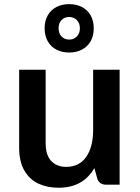

<svg xmlns="http://www.w3.org/2000/svg" viewBox="-20 -885 669 920"><path d="M553.2 -550.8V0H488.3Q473.6 0 463.6 -6.1Q453.6 -12.2 447.3 -25.4L432.1 -79.6Q377.9 14.6 261.2 14.6Q207 14.6 164.6 -4.9Q122.1 -24.4 96.9 -67.4Q71.8 -110.4 71.8 -176.8V-550.8H198.7V-200.2Q198.7 -141.1 225.8 -113.3Q252.9 -85.4 296.4 -85.4Q359.9 -85.4 393.1 -133.1Q426.3 -180.7 426.3 -263.2V-550.8ZM193.8 -749.5Q193.8 -785.6 209 -811.8Q224.1 -837.9 250.7 -851.6Q277.3 -865.2 311.5 -865.2Q345.7 -865.2 372.3 -851.6Q398.9 -837.9 414.1 -811.8Q429.2 -785.6 429.2 -749.5Q429.2 -713.4 414.1 -687Q398.9 -660.6 372.3 -647Q345.7 -633.3 311.5 -633.3Q277.3 -633.3 250.7 -647Q224.1 -660.6 209 -687Q193.8 -713.4 193.8 -749.5ZM362.8 -749.5Q362.8 -773.9 348.1 -788.8Q333.5 -803.7 311.5 -803.7Q289.6 -803.7 275.1 -789.1Q260.7 -774.4 260.7 -749.5Q260.7 -724.6 275.1 -710Q289.6 -695.3 311.5 -695.3Q333.5 -695.3 348.1 -710.2Q362.8 -725.1 362.8 -749.5Z"/></svg>

Font: Lycee Sans SemiBold
Style: Regular
Weight: 600
Designer: Justin Alvin
Foundry: Alkove Design
Version: Version 1.030